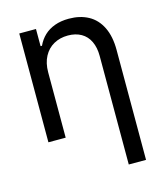

<svg xmlns="http://www.w3.org/2000/svg" viewBox="-110 -621 778 904"><g transform="rotate(-15 278.5 -169.0)"><path d="M151.2 0H67V-530.4H148.5V-446.8H155.4Q168.2 -474.8 189.4 -495Q210.6 -515.2 240.8 -526.2Q271.1 -537.3 310.1 -537.3Q364.6 -537.3 405 -515.2Q445.4 -493.1 467.5 -448Q489.6 -403 489.6 -337V198.9H405.4V-330.8Q405.4 -371.5 391.2 -401.2Q377.1 -430.9 349.8 -446.5Q322.5 -462 285.2 -462Q246.5 -462 216.2 -445.1Q185.8 -428.2 168.5 -395.7Q151.2 -363.3 151.2 -318.4Z"/></g></svg>

Font: Pretendard Variable
Style: Regular
Weight: 400
Designer: Base glyphs from Inter by Rasmus Andersson; Hangul glyphs from Noto Sans CJK(Source Han Sans) by Jang Soo-young and Kang
Foundry: Kil Hyung-jin
Version: Version 1.100;FEAKit 1.0